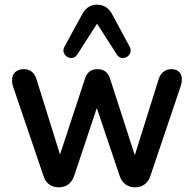

<svg xmlns="http://www.w3.org/2000/svg" viewBox="-20 -791 827 819"><path d="M231 8C262 8 285 -8 296 -40L393 -330L491 -39C502 -8 526 8 556 8C585 8 610 -7 621 -39L750 -421C764 -461 753 -496 711 -496C693 -496 667 -487 657 -454L555 -129L449 -457C440 -483 423 -496 396 -496C370 -496 352 -484 343 -457L236 -132L136 -452C126 -487 102 -496 83 -496C40 -496 22 -465 36 -421L166 -39C177 -6 201 8 231 8ZM533 -592 458 -731C443 -758 422 -771 394 -771C366 -771 346 -758 331 -731L255 -592C235 -554 289 -524 310 -559L394 -690L478 -559C499 -524 553 -554 533 -592Z"/></svg>

Font: SN Pro Medium
Style: Regular
Weight: 500
Designer: Tobias Whetton
Foundry: Supernotes
Version: Version 1.003;Glyphs 3.3 (3324)